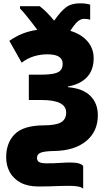

<svg xmlns="http://www.w3.org/2000/svg" viewBox="-20 -896 648 1152"><path d="M459 -876Q483 -876 498 -873.5Q513 -871 521 -868V-777Q509 -783 485 -783Q463 -783 443.5 -764.5Q424 -746 402 -711Q468 -691 505 -648Q542 -605 542 -547Q542 -476 502.5 -433.5Q463 -391 388 -377V-373Q478 -365 522.5 -320.5Q567 -276 567 -204Q567 -107 497 -49.5Q427 8 305 10Q247 11 224.5 20Q202 29 202 51Q202 70 216 77Q230 84 260 84Q304 84 340.5 81.5Q377 79 401 79Q463 79 479 100V236Q470 227 448 223Q426 219 397 219Q363 219 335 220Q307 221 278 222Q249 223 212 223Q146 223 103 199.5Q60 176 38.5 136.5Q17 97 17 48Q17 -39 68.5 -91Q120 -143 243 -144Q315 -144 346 -162Q377 -180 377 -221Q377 -296 229 -296H153V-448H221Q275 -448 304 -454.5Q333 -461 344.5 -475.5Q356 -490 356 -513Q356 -541 334 -555.5Q312 -570 263 -570Q222 -570 183 -558Q144 -546 110 -520L36 -651Q75 -678 115 -694Q155 -710 204 -717Q189 -737 170.5 -761Q152 -785 133.5 -807.5Q115 -830 100 -845V-859H218Q238 -844 260 -822Q282 -800 305 -772Q344 -828 376 -852Q408 -876 459 -876Z"/></svg>

Font: Noto Sans SemiCondensed Black
Style: Regular
Weight: 900
Width: 4
Designer: Monotype Design Team
Foundry: Monotype Imaging Inc.
Version: Version 2.013; ttfautohint (v1.8.4.7-5d5b)